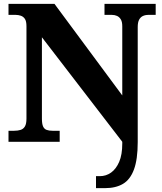

<svg xmlns="http://www.w3.org/2000/svg" viewBox="-20 -734 838 994"><path d="M477 240V178H497Q529 178 555 159.5Q581 141 597 104Q613 67 613 9V0L197 -541V-120Q197 -93 203 -79.5Q209 -66 221.5 -61.5Q234 -57 252 -57H289V0H24V-57H53Q72 -57 86.5 -61.5Q101 -66 109 -79.5Q117 -93 117 -120V-598Q117 -624 109 -636Q101 -648 88 -652.5Q75 -657 61 -657H24V-714H262L613 -240V-598Q613 -621 605.5 -633.5Q598 -646 586 -651.5Q574 -657 559 -657H521V-714H786V-657H749Q732 -657 719.5 -651Q707 -645 700 -631.5Q693 -618 693 -594V2Q693 91 673.5 143.5Q654 196 616.5 218Q579 240 524 240Z"/></svg>

Font: Noto Serif Ethiopic ExtraBold
Style: Regular
Weight: 800
Version: Version 2.102